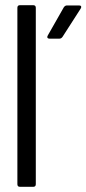

<svg xmlns="http://www.w3.org/2000/svg" viewBox="-20 -720 333 740"><path d="M47 -10V-690Q47 -700 57 -700H108Q118 -700 118 -690V-10Q118 0 108 0H57Q47 0 47 -10ZM164 -583 226 -692Q231 -699 238 -699H285Q291 -699 292.5 -695.5Q294 -692 291 -687L221 -578Q216 -571 209 -571H171Q165 -571 163 -574.5Q161 -578 164 -583Z"/></svg>

Font: Barlow Condensed
Style: Regular
Weight: 400
Width: 3
Designer: Jeremy Tribby
Foundry: Tribby Type
Version: Version 1.500